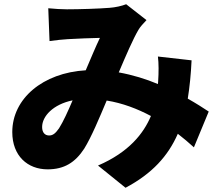

<svg xmlns="http://www.w3.org/2000/svg" viewBox="-20 -809 1040 907"><path d="M885 -524 726 -542C730 -510 730 -467 727 -423L726 -412C669 -436 607 -455 541 -467C575 -547 609 -626 634 -668C642 -682 656 -697 672 -714L576 -789C556 -781 525 -774 497 -772C448 -768 356 -765 296 -765C274 -765 236 -767 208 -770L214 -615C241 -619 280 -623 300 -624C345 -627 412 -629 452 -630C433 -591 409 -533 385 -477C182 -465 38 -343 38 -185C38 -73 110 -9 205 -9C283 -9 335 -41 378 -107C412 -162 449 -251 484 -334C559 -322 629 -295 693 -261C658 -178 589 -90 443 -27L573 78C699 11 774 -72 820 -177C847 -156 872 -135 896 -113L966 -282C939 -300 906 -321 867 -343C876 -399 882 -459 885 -524ZM323 -335C301 -283 279 -235 259 -203C242 -179 230 -169 212 -169C193 -169 179 -182 179 -209C179 -260 231 -316 323 -335Z"/></svg>

Font: Noto Sans CJK HK Black
Style: Regular
Weight: 900
Designer: Ryoko NISHIZUKA 西塚涼子 (kana, bopomofo & ideographs); Paul D. Hunt (Latin, Greek & Cyrillic); Sandoll Communications 산돌커뮤니
Foundry: Adobe
Version: Version 2.004;hotconv 1.0.118;makeotfexe 2.5.65603